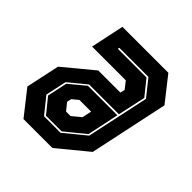

<svg xmlns="http://www.w3.org/2000/svg" viewBox="-151 -653 767 767"><g transform="rotate(45 232.0 -270.0)"><path d="M93 0 12 -103 42.5 -245.5 167 -348.5H292L296.5 -368L272.5 -398.5H82L112 -540H371.5L452.5 -437L381.5 -103L256.5 0ZM143 -66H236.5L325.5 -139L382 -403L327 -472H162.5L161 -465H323L374.5 -401L349 -283H180.5L107.5 -223L88.5 -134ZM147 -73 96 -136 114 -220.5 181 -276H347.5L319 -141L235.5 -73ZM192 -141.5H217.5L254.5 -172L263 -212H197L171.5 -191L167.5 -172Z"/></g></svg>

Font: Tourney Condensed ExtraBold
Style: Italic
Weight: 800
Width: 3
Italic angle: -12°
Designer: Tyler Finck
Foundry: Etcetera Type Co
Version: Version 1.010; ttfautohint (v1.8.3)